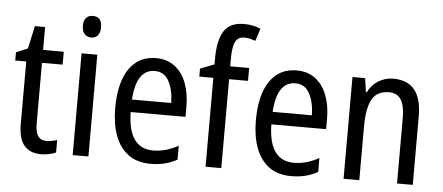

<svg xmlns="http://www.w3.org/2000/svg" viewBox="-51 -882 2326 1009"><g transform="rotate(5 1112.0 -377.5)"><path d="M217 -62Q231 -62 246 -65Q261 -68 273 -72V-6Q258 1 237.5 5.5Q217 10 194 10Q138 10 106.5 -25Q75 -60 75 -140V-469H17V-512L78 -538L104 -658H158V-537H267V-469H158V-148Q158 -105 172 -83.5Q186 -62 217 -62Z M404 -738Q451 -738 451 -681Q451 -654 438.5 -639Q426 -624 404 -624Q382 -624 368.5 -639Q355 -654 355 -681Q355 -710 368 -724Q381 -738 404 -738ZM444 -537V0H361V-537Z M753 -546Q812 -546 852.5 -515Q893 -484 913.5 -430Q934 -376 934 -308V-252H645Q648 -61 780 -61Q847 -61 912 -98V-24Q880 -7 846.5 1.5Q813 10 772 10Q701 10 654.5 -24.5Q608 -59 585 -121Q562 -183 562 -265Q562 -400 612 -473Q662 -546 753 -546ZM753 -478Q656 -478 646 -318H853Q852 -385 828 -431.5Q804 -478 753 -478Z M1245 -469H1145V0H1062V-469H988V-511L1062 -540V-571Q1062 -667 1093 -716Q1124 -765 1199 -765Q1224 -765 1245 -760.5Q1266 -756 1286 -748L1265 -682Q1250 -687 1235.5 -690.5Q1221 -694 1206 -694Q1173 -694 1159 -667Q1145 -640 1145 -573V-537H1245Z M1495 -546Q1554 -546 1594.5 -515Q1635 -484 1655.5 -430Q1676 -376 1676 -308V-252H1387Q1390 -61 1522 -61Q1589 -61 1654 -98V-24Q1622 -7 1588.5 1.5Q1555 10 1514 10Q1443 10 1396.5 -24.5Q1350 -59 1327 -121Q1304 -183 1304 -265Q1304 -400 1354 -473Q1404 -546 1495 -546ZM1495 -478Q1398 -478 1388 -318H1595Q1594 -385 1570 -431.5Q1546 -478 1495 -478Z M2005 -547Q2079 -547 2117 -501.5Q2155 -456 2155 -360V0H2072V-347Q2072 -410 2052 -442Q2032 -474 1989 -474Q1925 -474 1899 -426.5Q1873 -379 1873 -279V0H1790V-537H1857L1867 -464H1872Q1892 -504 1927.5 -525.5Q1963 -547 2005 -547Z"/></g></svg>

Font: Noto Sans Myanmar Condensed
Style: Regular
Weight: 400
Width: 3
Designer: Monotype Design Team
Foundry: Monotype Imaging Inc.
Version: Version 2.107; ttfautohint (v1.8.4.7-5d5b)